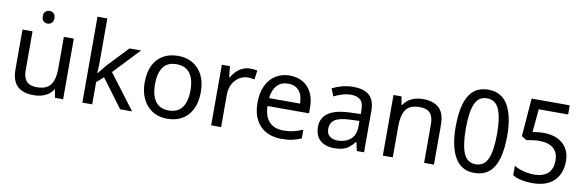

<svg xmlns="http://www.w3.org/2000/svg" viewBox="-52 -1211 5099 1672"><g transform="rotate(10 2497.5 -375.0)"><path d="M285 -737Q305 -737 320.5 -723.5Q336 -710 336 -681Q336 -653 320.5 -639Q305 -625 285 -625Q263 -625 248 -639Q233 -653 233 -681Q233 -710 248 -723.5Q263 -737 285 -737ZM533 -536V0H461L448 -71H444Q427 -43 400 -25Q373 -7 341 1.5Q309 10 274 10Q210 10 166.5 -10.5Q123 -31 101 -74Q79 -117 79 -185V-536H168V-191Q168 -127 197 -95Q226 -63 287 -63Q347 -63 381.5 -85.5Q416 -108 430.5 -151.5Q445 -195 445 -257V-536Z M790 -363Q790 -347 788.5 -321Q787 -295 786 -276H790Q796 -284 808 -299Q820 -314 832.5 -329.5Q845 -345 854 -355L1025 -536H1128L911 -307L1143 0H1037L851 -250L790 -197V0H703V-760H790Z M1703 -269Q1703 -202 1685.5 -150.5Q1668 -99 1635.5 -63Q1603 -27 1556.5 -8.5Q1510 10 1453 10Q1400 10 1355 -8.5Q1310 -27 1277 -63Q1244 -99 1225.5 -150.5Q1207 -202 1207 -269Q1207 -358 1237 -419.5Q1267 -481 1323 -513.5Q1379 -546 1456 -546Q1529 -546 1584.5 -513.5Q1640 -481 1671.5 -419.5Q1703 -358 1703 -269ZM1298 -269Q1298 -206 1314.5 -159.5Q1331 -113 1366 -88Q1401 -63 1455 -63Q1509 -63 1544 -88Q1579 -113 1595.5 -159.5Q1612 -206 1612 -269Q1612 -333 1595 -378Q1578 -423 1543.5 -447.5Q1509 -472 1454 -472Q1372 -472 1335 -418Q1298 -364 1298 -269Z M2092 -546Q2107 -546 2124.5 -544.5Q2142 -543 2155 -540L2144 -459Q2131 -462 2115.5 -464Q2100 -466 2086 -466Q2055 -466 2027 -453Q1999 -440 1977 -416.5Q1955 -393 1942.5 -360Q1930 -327 1930 -286V0H1842V-536H1914L1924 -438H1928Q1945 -468 1969 -492.5Q1993 -517 2024 -531.5Q2055 -546 2092 -546Z M2442 -546Q2511 -546 2560.5 -516Q2610 -486 2636.5 -431.5Q2663 -377 2663 -304V-251H2296Q2298 -160 2342.5 -112.5Q2387 -65 2467 -65Q2518 -65 2557.5 -74.5Q2597 -84 2639 -102V-25Q2598 -7 2558 1.5Q2518 10 2463 10Q2387 10 2328.5 -21Q2270 -52 2237.5 -113.5Q2205 -175 2205 -264Q2205 -352 2234.5 -415Q2264 -478 2317.5 -512Q2371 -546 2442 -546ZM2441 -474Q2378 -474 2341.5 -433.5Q2305 -393 2298 -321H2571Q2571 -367 2557 -401Q2543 -435 2514.5 -454.5Q2486 -474 2441 -474Z M3002 -545Q3100 -545 3147 -502Q3194 -459 3194 -365V0H3130L3113 -76H3109Q3086 -47 3061.5 -27.5Q3037 -8 3005.5 1Q2974 10 2929 10Q2881 10 2842.5 -7Q2804 -24 2782 -59.5Q2760 -95 2760 -149Q2760 -229 2823 -272.5Q2886 -316 3017 -320L3108 -323V-355Q3108 -422 3079 -448Q3050 -474 2997 -474Q2955 -474 2917 -461.5Q2879 -449 2846 -433L2819 -499Q2854 -518 2902 -531.5Q2950 -545 3002 -545ZM3028 -259Q2928 -255 2889.5 -227Q2851 -199 2851 -148Q2851 -103 2878.5 -82Q2906 -61 2949 -61Q3017 -61 3062 -98.5Q3107 -136 3107 -214V-262Z M3618 -546Q3714 -546 3763 -499.5Q3812 -453 3812 -349V0H3725V-343Q3725 -408 3696 -440Q3667 -472 3605 -472Q3516 -472 3482 -422Q3448 -372 3448 -278V0H3360V-536H3431L3444 -463H3449Q3467 -491 3493.5 -509.5Q3520 -528 3552 -537Q3584 -546 3618 -546Z M4168 10Q4053 10 3997 -87.5Q3941 -185 3941 -358Q3941 -474 3963.5 -556Q3986 -638 4036 -681.5Q4086 -725 4168 -725Q4284 -725 4340.5 -628.5Q4397 -532 4397 -358Q4397 -243 4374.5 -160.5Q4352 -78 4301.5 -34Q4251 10 4168 10ZM4168 -66Q4243 -66 4275 -138Q4307 -210 4307 -358Q4307 -504 4275 -576.5Q4243 -649 4168 -649Q4093 -649 4062 -576.5Q4031 -504 4031 -358Q4031 -212 4062 -139Q4093 -66 4168 -66Z M4682 10Q4632 10 4586 0.5Q4540 -9 4508 -29V-113Q4530 -98 4560.5 -87.5Q4591 -77 4624 -71.5Q4657 -66 4684 -66Q4761 -66 4804.5 -103Q4848 -140 4848 -219Q4848 -290 4805 -326.5Q4762 -363 4680 -363Q4654 -363 4620.5 -358.5Q4587 -354 4567 -350L4523 -378L4550 -714H4887V-633H4627L4608 -428Q4624 -432 4651.5 -435Q4679 -438 4710 -438Q4775 -438 4826.5 -414.5Q4878 -391 4908.5 -344.5Q4939 -298 4939 -229Q4939 -117 4873 -53.5Q4807 10 4682 10Z"/></g></svg>

Font: ukorean05
Style: Book
Weight: 400
Designer: Jelle Bosma - Monotype Design Team
Foundry: Monotype Imaging Inc.
Version: Version 2.003